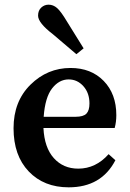

<svg xmlns="http://www.w3.org/2000/svg" viewBox="-20 -787 555 822"><path d="M307 -555 207 -640Q143 -689 143 -720Q143 -742 156.5 -754.5Q170 -767 188 -767Q208 -767 224.5 -752.5Q241 -738 266 -696L338 -580ZM167 -287H303Q337 -287 350 -300.5Q363 -314 363 -344Q363 -389 337 -418Q311 -447 274 -447Q233 -447 203 -408.5Q173 -370 167 -287ZM471 -239H166Q170 -155 210.5 -110Q251 -65 315 -65Q390 -65 445 -127L474 -101Q414 15 274 15Q168 15 103 -53Q38 -121 38 -238Q38 -353 110.5 -424.5Q183 -496 282 -496Q370 -496 424 -440.5Q478 -385 478 -294Q478 -265 471 -239Z"/></svg>

Font: TypoPRO Source Serif Pro
Style: Regular
Weight: 600
Designer: Frank Grießhammer
Foundry: Adobe Systems Incorporated
Version: Version 1.017;PS 1.0;hotconv 1.0.79;makeotf.lib2.5.61930